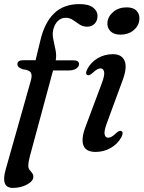

<svg xmlns="http://www.w3.org/2000/svg" viewBox="-27 -733 702 939"><path d="M58 -418.5Q58 -438.5 86.5 -438.5H147L170.5 -535.5Q190.5 -621.5 237.2 -667.2Q284 -713 362 -713Q407 -713 428.5 -695.8Q450 -678.5 450 -655.5Q450 -632 436 -617.2Q422 -602.5 399 -602.5Q378.5 -602.5 362.2 -613.2Q346 -624 330 -635Q314 -646 295.5 -646Q271 -646 255 -629.5Q239 -613 233 -586Q228.5 -565.5 233.8 -540.2Q239 -515 244.5 -488.8Q250 -462.5 245.5 -438H331.5Q359.5 -438 359.5 -419.5Q359.5 -406.5 345.5 -397.5Q331.5 -388.5 309.5 -388.5H232.5L119.5 29.5Q111.5 58.5 111.5 77.5Q111.5 90 117.8 98Q124 106 130 113.2Q136 120.5 136 131.5Q136 153 105 169.5Q74 186 36 186Q-24.5 186 0.5 97L123 -336Q131.5 -364.5 124 -377.5Q116.5 -390.5 83.5 -394.5Q68 -400.5 63 -406.2Q58 -412 58 -418.5ZM562 -563.5Q529.5 -563.5 512.5 -581.2Q495.5 -599 498.5 -624Q501.5 -653.5 527.5 -675.2Q553.5 -697 592.5 -697Q626 -697 641.8 -679.2Q657.5 -661.5 654.5 -636Q651.5 -605.5 625.8 -584.5Q600 -563.5 562 -563.5ZM495.5 -130.5Q481 -91.5 484.8 -75.5Q488.5 -59.5 502 -59.5Q510 -59.5 519.5 -64.8Q529 -70 542 -83Q557.5 -96.5 566.5 -92Q579 -86 566.5 -62Q548.5 -29 514.8 -9.5Q481 10 440.5 10Q393.5 10 381.2 -21.5Q369 -53 390.5 -111L471.5 -327.5Q486 -366.5 482 -382.5Q478 -398.5 464.5 -398.5Q456.5 -398.5 447.2 -393.2Q438 -388 424.5 -375Q409 -361.5 400 -366Q388 -372 400.5 -396Q418 -429 451.2 -448.5Q484.5 -468 525 -468Q568 -468 582 -436.5Q596 -405 574 -344Z"/></svg>

Font: Fraunces 9pt
Style: Italic
Weight: 400
Italic angle: -16°
Version: Version 1.000;[b76b70a41]